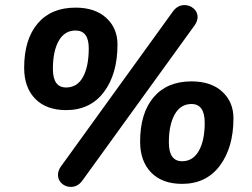

<svg xmlns="http://www.w3.org/2000/svg" viewBox="-20 -714 991 755"><path d="M258 21Q238 21 223 7.5Q208 -6 208 -26Q208 -44 220 -60L660 -669Q678 -694 706 -694Q726 -694 741.5 -680.5Q757 -667 757 -647Q757 -631 745 -614L304 -4Q286 21 258 21ZM75 -447Q75 -559 128 -621.5Q181 -684 277 -684Q354 -684 398 -643.5Q442 -603 442 -539Q442 -423 388.5 -352Q335 -281 240 -281Q162 -281 118.5 -325.5Q75 -370 75 -447ZM329 -524Q329 -594 277 -594Q234 -594 211 -553.5Q188 -513 188 -443Q188 -370 240 -370Q284 -370 306.5 -411.5Q329 -453 329 -524ZM531 -157Q531 -269 584 -331.5Q637 -394 733 -394Q810 -394 854 -353.5Q898 -313 898 -249Q898 -134 844.5 -62.5Q791 9 696 9Q618 9 574.5 -35.5Q531 -80 531 -157ZM785 -231Q785 -305 733 -305Q690 -305 667 -264Q644 -223 644 -154Q644 -80 696 -80Q739 -80 762 -121Q785 -162 785 -231Z"/></svg>

Font: SN Pro Bold
Style: Bold Italic
Weight: 700
Italic angle: -9°
Designer: Tobias Whetton
Foundry: Supernotes
Version: Version 1.003